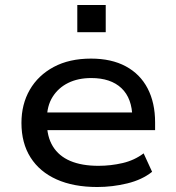

<svg xmlns="http://www.w3.org/2000/svg" viewBox="-20 -741 704 770"><path d="M370 9Q275 9 207 -21.5Q139 -52 102.5 -109.5Q66 -167 66 -248Q66 -323 99.5 -381Q133 -439 195.5 -472.5Q258 -506 345 -506Q427 -506 484.5 -475Q542 -444 572 -386.5Q602 -329 602 -250V-219H146V-290H532L511 -268Q510 -347 467 -387.5Q424 -428 346 -428Q293 -428 253.5 -408.5Q214 -389 191 -352.5Q168 -316 168 -263V-251Q168 -193 192 -154Q216 -115 262 -95.5Q308 -76 375 -76Q424 -76 471.5 -87Q519 -98 556 -126L590 -52Q550 -20 490.5 -5.5Q431 9 370 9ZM290 -612V-721H404V-612Z"/></svg>

Font: Nunito Sans 7pt SemiExpanded Medium
Style: Regular
Weight: 500
Width: 6
Designer: Vernon Adams
Foundry: Vernon Adams
Version: Version 3.101;gftools[0.9.27]